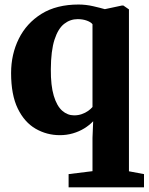

<svg xmlns="http://www.w3.org/2000/svg" viewBox="-20 -586 656 848"><path d="M283 241.5V183L388.5 170V23L391.5 -50.5Q375 -33 352.2 -19Q329.5 -5 302 3Q274.5 11 244.5 11Q186.5 11 137.2 -17.5Q88 -46 58.5 -106.5Q29 -167 29 -263.5Q29 -346 63 -414.8Q97 -483.5 163.2 -524.8Q229.5 -566 327 -566Q359 -566 391.8 -558.5Q424.5 -551 443 -545.5L518 -561.5H525L549.5 -544.5V170.5L616 183V241.5ZM307.5 -76.5Q325.5 -76.5 341.2 -82Q357 -87.5 369 -96Q381 -104.5 388.5 -113.5V-479Q382 -488 363.8 -494.8Q345.5 -501.5 323 -501.5Q290 -501.5 263.2 -480.5Q236.5 -459.5 220.8 -411Q205 -362.5 204.5 -280Q204 -208 217.5 -163Q231 -118 254.5 -97.2Q278 -76.5 307.5 -76.5Z"/></svg>

Font: Merriweather 28pt Black
Style: Regular
Weight: 900
Version: Version 2.100